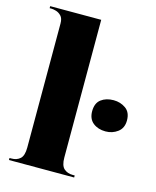

<svg xmlns="http://www.w3.org/2000/svg" viewBox="-114 -838 742 916"><g transform="rotate(15 257.0 -380.0)"><path d="M19 0V-10H29Q55 -10 71.5 -25Q88 -40 88 -80V-693Q88 -718 76.5 -730Q65 -742 51 -746Q37 -750 29 -750H19V-760H271V-80Q271 -40 288 -25Q305 -10 331 -10H341V0ZM428 -251Q391 -251 366.5 -270.5Q342 -290 342 -328Q342 -368 366.5 -386.5Q391 -405 428 -405Q462 -405 488 -386.5Q514 -368 514 -328Q514 -290 488 -270.5Q462 -251 428 -251Z"/></g></svg>

Font: Noto Serif Display SemiCondensed Black
Style: Regular
Weight: 900
Width: 4
Designer: Monotype Design Team
Foundry: Monotype Imaging Inc.
Version: Version 2.009